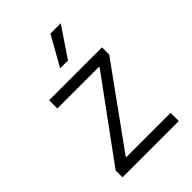

<svg xmlns="http://www.w3.org/2000/svg" viewBox="-227 -883 984 984"><g transform="rotate(-45 265.0 -391.0)"><path d="M235.1 -621.1H291.9L400.9 -782.3H326ZM66.4 0H474.4V-59.7H153.4V-64.3L463.1 -493.3V-545.5H79.9V-485.8H381.7V-481.2L66.4 -50.1Z"/></g></svg>

Font: TID UI Light
Style: Regular
Weight: 300
Designer: The TID Project Authors
Foundry: Bakken & Bæck
Version: Version 1.001;hotconv 1.0.109;makeotfexe 2.5.65596